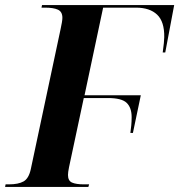

<svg xmlns="http://www.w3.org/2000/svg" viewBox="-43 -734 704 754"><path d="M-23 0 -21 -10H-8Q29 -10 49.5 -21.5Q70 -33 78 -70L195 -620Q198 -634 200 -645.5Q202 -657 202 -664Q202 -688 184.5 -696Q167 -704 134 -704H120L122 -714H641L606 -528H596Q599 -549 600.5 -565Q602 -581 602 -588Q603 -649 574 -676.5Q545 -704 491 -704H362L289 -360H510L479 -212H469Q471 -226 472.5 -241.5Q474 -257 474 -274Q474 -311 454.5 -330Q435 -349 381 -349H286L228 -77Q224 -57 224 -47Q224 -24 240 -17Q256 -10 287 -10H307L304 0Z"/></svg>

Font: Noto Serif Display SemiCondensed
Style: Bold Italic
Weight: 700
Width: 4
Italic angle: -12°
Designer: Monotype Design Team
Foundry: Monotype Imaging Inc.
Version: Version 2.009